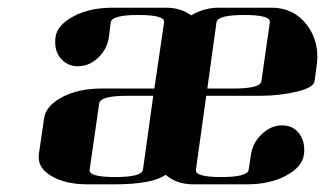

<svg xmlns="http://www.w3.org/2000/svg" viewBox="-20 -481 870 501"><path d="M81.1 -69.8V-77.1L95.2 -172.9Q99.6 -205.1 143.1 -228Q185.1 -250 244.1 -250H382.8L408.2 -422.9Q411.1 -441.9 340.8 -441.9Q272 -441.9 269 -422.9L264.2 -384.8Q259.8 -352.5 235.8 -330.1Q212.4 -308.1 183.1 -308.1Q154.8 -308.1 137.2 -330.1Q124 -346.7 124 -371.1Q124 -379.9 125 -384.8Q129.4 -416 172.9 -439Q214.8 -460.9 273.9 -460.9H413.1Q451.7 -460.9 479 -440.9Q512.2 -460.9 550.8 -460.9H689Q746.1 -460.9 780.8 -416Q808.1 -379.9 808.1 -333Q808.1 -325.7 806.2 -308.1L800.8 -269Q797.9 -252.4 755.9 -242.2Q710 -231 657.2 -231H518.1L491.2 -38.1Q488.3 -19 557.1 -19Q626 -19 628.9 -38.1L634.8 -77.1Q639.2 -108.4 663.1 -130.9Q687.5 -153.8 714.8 -153.8H716.8Q745.1 -153.8 761.2 -131.8Q773.9 -114.3 773.9 -89.8Q773.9 -82 772.9 -77.1Q768.6 -44.9 725.1 -22Q683.1 0 624 0H484.9Q441.4 0 412.1 -24.9Q377.4 0 277.8 0H209Q149.9 0 113.8 -22Q81.1 -41.5 81.1 -69.8ZM213.9 -38.1Q210.9 -19 280.8 -19Q350.1 -19 353 -38.1L379.9 -231H311Q241.7 -231 238.8 -210.9ZM521 -250H589.8Q659.2 -250 662.1 -269L684.1 -422.9Q687 -441.9 617.2 -441.9Q547.9 -441.9 544.9 -422.9Z"/></svg>

Font: Hjet
Style: Italic
Weight: 400
Designer: T. Christopher White
Version: Version 1.2